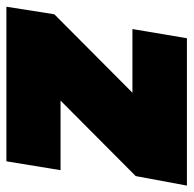

<svg xmlns="http://www.w3.org/2000/svg" viewBox="-34 -568 590 585"><g transform="rotate(90 260.5 -275.0)"><path d="M-12 0 11 -146 250 -384H56L84 -550H533L504 -394L274 -165H486L459 0Z"/></g></svg>

Font: Georama Black
Style: Italic
Weight: 900
Italic angle: -9°
Designer: Jean-Baptiste Levee
Foundry: Production Type
Version: Version 1.000